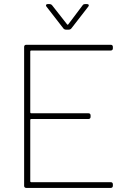

<svg xmlns="http://www.w3.org/2000/svg" viewBox="-20 -919 616 939"><path d="M329 -780 412 -887C417 -893 414 -899 406 -899H397C392 -899 387 -898 384 -893L314 -800C313 -798 310 -797 308 -800L235 -893C232 -897 227 -899 222 -899H213C208 -899 205 -896 205 -893C205 -891 205 -889 207 -887L290 -780C293 -776 298 -774 303 -774H316C321 -774 326 -776 329 -780ZM532 -682V-690C532 -696 528 -700 522 -700H108C102 -700 98 -696 98 -690V-10C98 -4 102 0 108 0H522C528 0 532 -4 532 -10V-18C532 -24 528 -28 522 -28H132C130 -28 128 -30 128 -32V-333C128 -335 130 -337 132 -337H413C419 -337 423 -341 423 -347V-355C423 -361 419 -365 413 -365H132C130 -365 128 -367 128 -369V-668C128 -670 130 -672 132 -672H522C528 -672 532 -676 532 -682Z"/></svg>

Font: Barlow Thin
Style: Regular
Weight: 250
Designer: Jeremy Tribby
Foundry: Tribby Type
Version: Version 1.422;hotconv 1.0.109;makeotfexe 2.5.65596